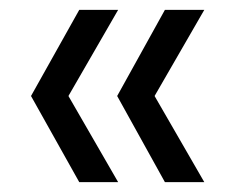

<svg xmlns="http://www.w3.org/2000/svg" viewBox="-20 -445 486 390"><path d="M220 -75H141L43 -250L141 -425H220L119 -250ZM395 -75H315L218 -250L315 -425H395L294 -250Z"/></svg>

Font: Albert Sans
Style: Regular
Weight: 400
Designer: Andreas Rasmussen
Foundry: a.Foundry
Version: Version 1.025